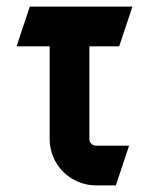

<svg xmlns="http://www.w3.org/2000/svg" viewBox="-20 -540 430 580"><path d="M380 -520H70L30 -400H130V-120C130 -42.7 192.7 20 270 20H330L370 -100H270C259 -100 250 -109 250 -120V-400H340Z"/></svg>

Font: Abibas
Style: Medium
Weight: 500
Version: Version 0.3